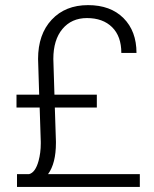

<svg xmlns="http://www.w3.org/2000/svg" viewBox="-20 -741 611 761"><path d="M197.3 -314.9 201.7 -179.7Q201.7 -177.2 201.7 -174.8Q201.7 -93.3 170.4 -50.8H534.2V0H47.4V-50.8H95.2Q120.1 -57.1 132.8 -103Q141.6 -135.7 141.6 -171.9Q141.6 -175.8 141.6 -179.2L137.2 -314.9H45.4V-365.7H135.3L130.9 -507.3Q130.9 -605 184.8 -662.8Q238.8 -720.7 329.1 -720.7Q418 -720.7 469.5 -669.2Q521 -617.7 521 -531.2H460.9Q460.9 -597.2 424.3 -633.3Q387.7 -669.4 324.7 -669.4Q263.7 -669.4 227.5 -626.2Q191.4 -583 191.4 -507.3L195.8 -365.7H363.8V-314.9Z"/></svg>

Font: SteelSelectRoboto
Style: Regular
Weight: 300
Designer: Google
Version: Version 2.137; 2017